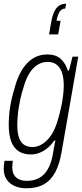

<svg xmlns="http://www.w3.org/2000/svg" viewBox="-24 -831 443 1033"><path d="M118 182Q84 182 56.5 170.5Q29 159 12.5 135.5Q-4 112 -4 76Q-4 69 -3 59Q-2 49 0 34H45Q44 43 43 51Q42 59 42 67Q42 94 52 110.5Q62 127 80 134.5Q98 142 120 142Q158 142 186 127Q214 112 232.5 80.5Q251 49 260 1Q263 -19 266.5 -38Q270 -57 274 -75H268Q251 -50 230.5 -33.5Q210 -17 187.5 -8.5Q165 0 142 0Q104 0 77.5 -16.5Q51 -33 37 -68.5Q23 -104 23 -158Q23 -209 31 -258.5Q39 -308 53 -351Q76 -443 121.5 -490.5Q167 -538 230 -538Q277 -538 303 -514Q329 -490 341 -451H347L366 -526H397L307 -11Q296 53 273 96Q250 139 212 160.5Q174 182 118 182ZM151 -40Q171 -40 190.5 -49Q210 -58 228.5 -76Q247 -94 262.5 -123Q278 -152 289 -192Q298 -222 304.5 -252.5Q311 -283 315 -313Q319 -343 319 -370Q319 -412 309.5 -440Q300 -468 281 -483Q262 -498 231 -498Q204 -498 179.5 -483.5Q155 -469 135.5 -439Q116 -409 103 -362Q92 -329 84.5 -293.5Q77 -258 73 -224Q69 -190 69 -158Q69 -117 78 -91Q87 -65 105 -52.5Q123 -40 151 -40ZM332 -811 327 -785Q309 -785 298 -769.5Q287 -754 280 -719H302L289 -646H240L251 -709Q257 -745 267.5 -767.5Q278 -790 294 -800.5Q310 -811 332 -811Z"/></svg>

Font: Archivo Condensed Thin
Style: Italic
Weight: 250
Width: 3
Italic angle: -10°
Designer: Hector Gatti
Foundry: Omnibus-Type
Version: Version 2.001